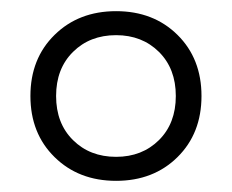

<svg xmlns="http://www.w3.org/2000/svg" viewBox="-20 -697 416 344"><path d="M188 -677Q255 -677 298 -634.5Q341 -592 341 -525Q341 -458 298 -415.5Q255 -373 188 -373Q121 -373 77.8 -415.5Q34.5 -458 34.5 -525Q34.5 -592 77.8 -634.5Q121 -677 188 -677ZM188 -416Q234.5 -416 264.8 -446Q295 -476 295 -525Q295 -574 264.8 -604Q234.5 -634 188 -634Q141 -634 110.8 -604Q80.5 -574 80.5 -525Q80.5 -476 110.8 -446Q141 -416 188 -416Z"/></svg>

Font: Newsreader Text SemiBold
Style: Regular
Weight: 600
Designer: Hugues Gentile
Foundry: Production Type
Version: Version 1.001